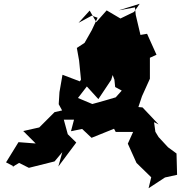

<svg xmlns="http://www.w3.org/2000/svg" viewBox="-20 -888 958 1017"><path d="M690 -825 618 -790 545 -833 490 -771 455 -832 396 -767 466 -805 497 -794 466 -728 428 -661 387 -634 399 -567 409 -466 403 -457 311 -492 295 -400 291 -336 309 -303 269 -294 188 -213 103 -194 169 -128 78 -135 12 -28 54 -6 44 -3 81 -25 133 1 269 -33 310 -82 289 -6 384 -133 339 -177 318 -254H372L356 -193L415 -205L465 -158L584 -206L593 -189H685L657 -127C672 -93 688 -59 703 -25L781 51L767 109L854 52L918 38L915 -75L870 -108L820 -162L803 -190L796 -241L820 -229L735 -319L713 -321L732 -378L774 -471V-582L809 -598L759 -709L724 -703L699 -809L695 -849L608 -833L720 -868ZM609 -330 595 -373C553 -361 512 -348 469 -337L393 -369L440 -430L501 -363L569 -465L584 -514L595 -555L561 -533L586 -466L590 -427L688 -374L647 -433L566 -342Z"/></svg>

Font: Hussar Lance
Style: ExBdObl
Weight: 700
Foundry: Cannot Into Space Fonts, PlusOne Fonts
Version: Version 2.270